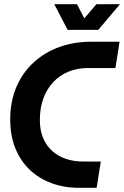

<svg xmlns="http://www.w3.org/2000/svg" viewBox="-20 -900 595 920"><path d="M359 0Q287 0 226.5 -22.5Q166 -45 122 -87Q78 -129 53.5 -189.5Q29 -250 29 -326Q29 -416 59.5 -485.5Q90 -555 143.5 -603Q197 -651 266.5 -675.5Q336 -700 414 -700H553L533 -574H400Q351 -574 309 -557Q267 -540 236 -507.5Q205 -475 188 -429Q171 -383 171 -325Q171 -274 187.5 -236.5Q204 -199 232.5 -174.5Q261 -150 298 -138Q335 -126 377 -126H463L443 0ZM304 -757 240 -880H349L384 -812L442 -880H555L451 -757Z"/></svg>

Font: MuseoModerno Thin SemiBold
Style: Italic
Weight: 600
Italic angle: -9°
Version: Version 1.003